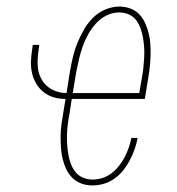

<svg xmlns="http://www.w3.org/2000/svg" viewBox="-20 -558 540 586"><path d="M262 8Q244 8 228 2Q212 -4 200.5 -15.5Q189 -27 182 -42Q175 -57 171 -73.5Q167 -90 166 -107.5Q165 -125 165 -142.5Q165 -160 167.5 -178Q170 -196 173 -213L180 -256Q161 -256 144 -261Q127 -266 113.5 -276.5Q100 -287 91 -302Q82 -317 78 -334Q74 -351 74.5 -369.5Q75 -388 78 -406L80 -421H100L98 -406Q94 -382 95 -358.5Q96 -335 107 -315.5Q118 -296 138.5 -285Q159 -274 183 -274L194 -343Q198 -365 203 -386Q208 -407 216.5 -427.5Q225 -448 236.5 -468Q248 -488 264 -504Q280 -520 301.5 -529Q323 -538 344 -538Q362 -538 378 -532Q394 -526 405 -514.5Q416 -503 423 -487.5Q430 -472 434 -455.5Q438 -439 439 -422Q440 -405 439.5 -387.5Q439 -370 437 -352Q435 -334 432 -317L422 -256H199L192 -210Q189 -195 187 -179.5Q185 -164 184.5 -148.5Q184 -133 185 -117.5Q186 -102 188.5 -87Q191 -72 196 -58.5Q201 -45 210 -33.5Q219 -22 233 -16Q247 -10 262 -10Q277 -10 292 -14.5Q307 -19 320 -29Q333 -39 343 -51.5Q353 -64 360.5 -78.5Q368 -93 373 -107.5Q378 -122 381 -137H400Q397 -120 391 -103Q385 -86 376.5 -69.5Q368 -53 356.5 -38.5Q345 -24 329.5 -13Q314 -2 296.5 3Q279 8 262 8ZM202 -274H405L413 -320Q416 -335 417.5 -350.5Q419 -366 420 -381.5Q421 -397 420 -412.5Q419 -428 416.5 -442.5Q414 -457 409 -471Q404 -485 395.5 -496.5Q387 -508 373 -514Q359 -520 344 -520Q324 -520 305.5 -511Q287 -502 273 -486.5Q259 -471 249 -453Q239 -435 232.5 -416.5Q226 -398 221.5 -379Q217 -360 213 -340Z"/></svg>

Font: Iosevka Curly Thin Oblique
Style: Regular
Weight: 100
Italic angle: -9°
Monospace: yes
Designer: Belleve Invis
Foundry: Belleve Invis
Version: Version 11.1.0; ttfautohint (v1.8.3)